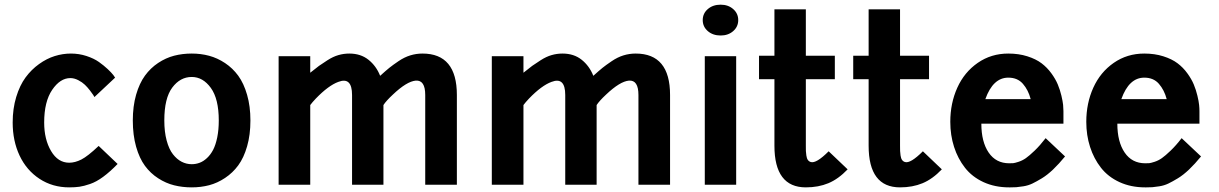

<svg xmlns="http://www.w3.org/2000/svg" viewBox="-20 -790 5211 821"><path d="M464.8 -468.8 472.2 -458 383.8 -375Q381.8 -378.4 378.7 -383.8Q375.5 -389.2 364.7 -403.1Q354 -417 342.8 -427.7Q331.5 -438.5 314.5 -447.3Q297.4 -456.1 280.8 -456.1Q237.3 -456.1 203.1 -405.8Q168.9 -355.5 168.9 -266.1Q168.9 -193.8 198.5 -144Q228 -94.2 275.9 -94.2Q300.8 -94.2 327.9 -107.9Q355 -121.6 401.9 -166L482.9 -88.9Q450.2 -55.2 420.9 -33.7Q391.6 -12.2 365 -3.2Q338.4 5.9 319.8 8.5Q301.3 11.2 275.9 11.2Q204.6 11.2 148.9 -25.4Q93.3 -62 63.7 -124.8Q34.2 -187.5 34.2 -266.1Q34.2 -325.2 49.3 -375.2Q64.5 -425.3 89.4 -459Q114.3 -492.7 147 -516.1Q179.7 -539.6 214.1 -550.3Q248.5 -561 283.2 -561Q317.9 -561 349.9 -550.5Q381.8 -540 403.1 -524.9Q424.3 -509.8 440.7 -494.4Q457 -479 464.8 -468.8Z M547.9 -274.9Q547.9 -335.9 562 -385Q576.2 -434.1 599.9 -466.6Q623.5 -499 656.2 -520.8Q689 -542.5 724.6 -551.8Q760.3 -561 799.8 -561Q838.9 -561 874.3 -551.5Q909.7 -542 942.4 -520.3Q975.1 -498.5 998.8 -466.1Q1022.5 -433.6 1036.6 -384.5Q1050.8 -335.4 1050.8 -274.9Q1050.8 -213.4 1036.6 -164.3Q1022.5 -115.2 998.8 -83Q975.1 -50.8 942.4 -29.1Q909.7 -7.3 874.3 2Q838.9 11.2 799.8 11.2Q760.3 11.2 724.9 2.4Q689.5 -6.3 656.5 -27.6Q623.5 -48.8 599.9 -80.8Q576.2 -112.8 562 -162.6Q547.9 -212.4 547.9 -274.9ZM915.5 -274.9Q915.5 -367.2 881.6 -414.1Q847.7 -460.9 799.8 -460.9Q750.5 -460.9 716.6 -415.5Q682.6 -370.1 682.6 -274.9Q682.6 -226.6 692.6 -189.2Q702.6 -151.9 719.5 -130.4Q736.3 -108.9 756.6 -98.4Q776.9 -87.9 799.8 -87.9Q817.4 -87.9 833.7 -94Q850.1 -100.1 865.2 -114.3Q880.4 -128.4 891.4 -149.4Q902.3 -170.4 908.9 -202.6Q915.5 -234.9 915.5 -274.9Z M1306.6 0H1171.4V-549.8H1306.6V-479Q1332.5 -500 1344 -508.3Q1355.5 -516.6 1379.9 -532.2Q1404.3 -547.9 1427 -554.4Q1449.7 -561 1473.6 -561Q1522.5 -561 1555.7 -534.4Q1588.9 -507.8 1605.5 -465.8Q1630.9 -488.8 1644.8 -500Q1658.7 -511.2 1683.8 -528.3Q1709 -545.4 1734.4 -553.2Q1759.8 -561 1786.6 -561Q1933.6 -561 1933.6 -383.8V0H1798.3V-383.8Q1798.3 -448.2 1757.8 -445.3Q1719.2 -441.9 1659.7 -385.3Q1631.3 -358.9 1619.6 -340.8V0H1485.4V-383.8Q1485.4 -462.4 1426.8 -439.9Q1384.3 -424.3 1330.6 -368.7Q1314.9 -352.1 1306.6 -340.8Z M2218.3 0H2083V-549.8H2218.3V-479Q2244.1 -500 2255.6 -508.3Q2267.1 -516.6 2291.5 -532.2Q2315.9 -547.9 2338.6 -554.4Q2361.3 -561 2385.3 -561Q2434.1 -561 2467.3 -534.4Q2500.5 -507.8 2517.1 -465.8Q2542.5 -488.8 2556.4 -500Q2570.3 -511.2 2595.5 -528.3Q2620.6 -545.4 2646 -553.2Q2671.4 -561 2698.2 -561Q2845.2 -561 2845.2 -383.8V0H2710V-383.8Q2710 -448.2 2669.4 -445.3Q2630.9 -441.9 2571.3 -385.3Q2543 -358.9 2531.2 -340.8V0H2397V-383.8Q2397 -462.4 2338.4 -439.9Q2295.9 -424.3 2242.2 -368.7Q2226.6 -352.1 2218.3 -340.8Z M2993.7 -549.8H3127.9V0H2993.7ZM3061.5 -770Q3093.8 -770 3115.2 -751.2Q3136.7 -732.4 3136.7 -704.1Q3136.7 -675.8 3115.2 -657Q3093.8 -638.2 3061.5 -638.2Q3028.3 -638.2 3006.6 -657Q2984.9 -675.8 2984.9 -704.1Q2984.9 -732.4 3006.6 -751.2Q3028.3 -770 3061.5 -770Z M3225.6 -451.2V-551.8H3291.5V-750H3425.8V-551.8H3549.8V-451.2H3425.8V-167Q3425.8 -150.9 3426 -144.3Q3426.3 -137.7 3428 -125.2Q3429.7 -112.8 3434.3 -106.2Q3439 -99.6 3446.8 -97.2Q3470.2 -89.8 3523.4 -143.1L3604.5 -65.9Q3564.9 -24.4 3522.2 -6.6Q3479.5 11.2 3425.8 11.2Q3291.5 11.2 3291.5 -167V-451.2Z M3628.4 -451.2V-551.8H3694.3V-750H3828.6V-551.8H3952.6V-451.2H3828.6V-167Q3828.6 -150.9 3828.9 -144.3Q3829.1 -137.7 3830.8 -125.2Q3832.5 -112.8 3837.2 -106.2Q3841.8 -99.6 3849.6 -97.2Q3873 -89.8 3926.3 -143.1L4007.3 -65.9Q3967.8 -24.4 3925 -6.6Q3882.3 11.2 3828.6 11.2Q3694.3 11.2 3694.3 -167V-451.2Z M4043.5 -269Q4043.5 -348.6 4073.5 -415Q4103.5 -481.4 4160.9 -521.2Q4218.3 -561 4291.5 -561Q4335.9 -561 4372.8 -549.3Q4409.7 -537.6 4433.6 -519.5Q4457.5 -501.5 4475.6 -476.6Q4493.7 -451.7 4503.2 -428.7Q4512.7 -405.8 4518.6 -381.1Q4524.4 -356.4 4525.9 -341.6Q4527.3 -326.7 4527.3 -314.9V-261.2H4176.3Q4176.3 -183.6 4207.5 -137.7Q4238.8 -91.8 4295.4 -91.8Q4306.6 -91.8 4312.7 -92.3Q4318.8 -92.8 4335.4 -98.1Q4352.1 -103.5 4366.7 -113.8Q4381.3 -124 4404.3 -146Q4427.2 -168 4451.2 -199.2L4534.2 -121.1Q4508.3 -89.4 4483.2 -65.4Q4458 -41.5 4435.1 -27.6Q4412.1 -13.7 4394.3 -5.1Q4376.5 3.4 4356.2 6.6Q4335.9 9.8 4325.9 10.5Q4315.9 11.2 4299.8 11.2Q4298.8 11.2 4298.3 11.2Q4297.9 11.2 4296.9 11.2Q4295.9 11.2 4295.4 11.2Q4234.4 11.2 4185.5 -11.2Q4136.7 -33.7 4106.2 -72.8Q4075.7 -111.8 4059.6 -161.9Q4043.5 -211.9 4043.5 -269ZM4291.5 -458Q4226.1 -458 4193.4 -366.2H4387.2Q4377 -405.3 4354 -431.6Q4331.1 -458 4291.5 -458Z M4625 -269Q4625 -348.6 4655 -415Q4685.1 -481.4 4742.4 -521.2Q4799.8 -561 4873 -561Q4917.5 -561 4954.3 -549.3Q4991.2 -537.6 5015.1 -519.5Q5039.1 -501.5 5057.1 -476.6Q5075.2 -451.7 5084.7 -428.7Q5094.2 -405.8 5100.1 -381.1Q5106 -356.4 5107.4 -341.6Q5108.9 -326.7 5108.9 -314.9V-261.2H4757.8Q4757.8 -183.6 4789.1 -137.7Q4820.3 -91.8 4877 -91.8Q4888.2 -91.8 4894.3 -92.3Q4900.4 -92.8 4917 -98.1Q4933.6 -103.5 4948.2 -113.8Q4962.9 -124 4985.8 -146Q5008.8 -168 5032.7 -199.2L5115.7 -121.1Q5089.8 -89.4 5064.7 -65.4Q5039.6 -41.5 5016.6 -27.6Q4993.7 -13.7 4975.8 -5.1Q4958 3.4 4937.7 6.6Q4917.5 9.8 4907.5 10.5Q4897.5 11.2 4881.3 11.2Q4880.4 11.2 4879.9 11.2Q4879.4 11.2 4878.4 11.2Q4877.4 11.2 4877 11.2Q4815.9 11.2 4767.1 -11.2Q4718.3 -33.7 4687.7 -72.8Q4657.2 -111.8 4641.1 -161.9Q4625 -211.9 4625 -269ZM4873 -458Q4807.6 -458 4774.9 -366.2H4968.8Q4958.5 -405.3 4935.5 -431.6Q4912.6 -458 4873 -458Z"/></svg>

Font: Junction Bold
Style: Bold
Weight: 700
Designer: Caroline Hadilaksono
Foundry: Caroline Hadilaksono
Version: Version 001.001